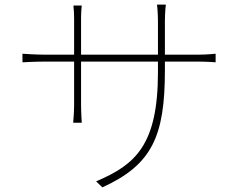

<svg xmlns="http://www.w3.org/2000/svg" viewBox="-20 -780 1040 829"><path d="M77 -548V-511C77 -511 132 -514 169 -514H300V-326C300 -295 296 -250 296 -250H333C333 -250 330 -297 330 -326V-514H662V-469C662 -154 565 -69 395 3L422 29C637 -69 692 -192 692 -477V-514H838C874 -514 911 -511 911 -511V-548C911 -548 874 -544 838 -544H692V-689C692 -727 696 -760 696 -760H658C658 -760 662 -727 662 -689V-544H330V-702C330 -731 333 -756 333 -756H297C299 -741 300 -715 300 -701V-544H169C134 -544 77 -548 77 -548Z"/></svg>

Font: Harano Aji Gothic CN ExtraLight
Style: Regular
Weight: 250
Foundry: Masamichi Hosoda
Version: HaranoAjiGothicCN-ExtraLight version 20230610;ttx 4.39.4